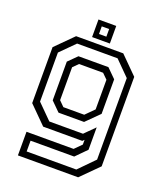

<svg xmlns="http://www.w3.org/2000/svg" viewBox="-156 -774 918 1077"><g transform="rotate(20 302.5 -235.5)"><path d="M80 200V59H361L401.5 18.5V-10L391.5 0H158L55 -103V-437L158 -540H439.5L542.5 -437V97L439.5 200ZM118.5 162.5H415L505.5 70.2V-416.2L419 -503H177.5L93.5 -418.8V-126L180.5 -39H381.5L441.5 -99V34.8L378.8 98.2H118.5ZM212 -103.2 157.8 -157V-388L209 -438.8H387.8L441.5 -385.5V-179.5L364.5 -103.2ZM227 -141.5H351.5L401.5 -191.5V-368.5L370.5 -399H227L196.5 -368.5V-172ZM244 -566V-671H350V-566ZM274.5 -595.5H318.5V-641H274.5Z"/></g></svg>

Font: Tourney Thin
Style: Regular
Weight: 100
Designer: Tyler Finck
Foundry: Etcetera Type Co
Version: Version 1.015